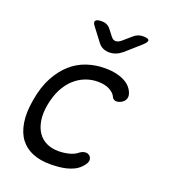

<svg xmlns="http://www.w3.org/2000/svg" viewBox="-143 -889 887 1004"><g transform="rotate(20 300.0 -387.5)"><path d="M54 -275Q67 -352 96 -405.5Q125 -459 164 -493.5Q203 -528 251 -544Q299 -560 350 -560Q386 -560 413 -554Q440 -548 460 -537.5Q480 -527 492 -514Q504 -501 510 -487Q520 -464 513 -448Q506 -432 490 -424Q472 -415 458.5 -418Q445 -421 439 -436Q431 -453 406 -467Q381 -481 339 -481Q304 -481 270.5 -468Q237 -455 209.5 -429.5Q182 -404 162.5 -366.5Q143 -329 133 -277Q124 -227 130.5 -188Q137 -149 155.5 -122.5Q174 -96 203 -82.5Q232 -69 269 -69Q298 -69 326.5 -76Q355 -83 373 -98Q387 -109 403 -111Q419 -113 431 -101Q436 -95 438 -88Q440 -81 438 -73Q436 -65 430 -56Q424 -47 414 -37Q399 -22 380 -13Q361 -4 340.5 1Q320 6 297 8Q274 10 250 10Q196 10 154 -7Q112 -24 85.5 -58.5Q59 -93 50 -147.5Q41 -202 54 -275ZM251 -785Q266 -785 277.5 -780Q289 -775 298 -765L329 -725Q340 -712 353.5 -712Q367 -712 383 -725L428 -764Q440 -775 453 -780Q466 -785 481 -785Q511 -785 513.5 -774.5Q516 -764 492 -743L413 -673Q396 -659 378.5 -652Q361 -645 342 -645Q323 -645 307.5 -652Q292 -659 281 -673L227 -744Q210 -764 216.5 -774.5Q223 -785 251 -785Z"/></g></svg>

Font: Maple Mono NL Light
Style: Italic
Weight: 300
Italic angle: -10°
Monospace: yes
Designer: subframe7536
Version: Version 7.000